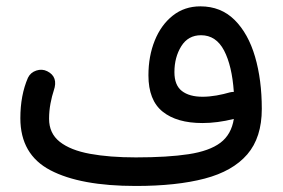

<svg xmlns="http://www.w3.org/2000/svg" viewBox="-20 -558 908 617"><path d="M45.4 -178.2Q45.4 -252 69.8 -308.1Q78.1 -325.2 96.7 -331.3Q115.2 -337.4 131.8 -329.1Q168 -311 152.8 -267.1Q147 -250 142.3 -225.6Q137.7 -201.2 137.7 -176.3Q137.7 -129.4 172.1 -102.3Q206.5 -75.2 269.3 -63.7Q332 -52.2 416.5 -52.2Q519 -52.2 586.2 -62.5Q653.3 -72.8 688.5 -99.4Q723.6 -126 731.4 -175.8Q678.7 -162.6 630.4 -162.6Q548.3 -162.6 502.7 -199.2Q457 -235.8 457 -315.9Q457 -377.4 477.3 -427.7Q497.6 -478 535.2 -507.8Q572.8 -537.6 624 -537.6Q689.9 -537.6 733.9 -493.9Q777.8 -450.2 799.6 -375.7Q821.3 -301.3 821.3 -208Q821.3 -116.2 774.7 -62Q728 -7.8 637.7 15.9Q547.4 39.6 416.5 39.6Q238.3 39.6 141.8 -11Q45.4 -61.5 45.4 -178.2ZM540.5 -326.2Q540.5 -284.2 564.5 -265.6Q588.4 -247.1 630.9 -247.1Q652.3 -247.1 675.8 -251.2Q699.2 -255.4 718.8 -261.2Q725.1 -262.7 731.4 -262.7Q725.6 -346.7 700 -395.8Q674.3 -444.8 626 -444.8Q584.5 -444.8 562.5 -409.4Q540.5 -374 540.5 -326.2Z"/></svg>

Font: Mikhak-DS1-FD Medium
Style: Regular
Weight: 500
Designer: Amin Abedi
Version: Version 3.2